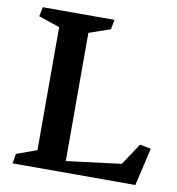

<svg xmlns="http://www.w3.org/2000/svg" viewBox="-77 -746 754 816"><g transform="rotate(10 299.5 -338.0)"><path d="M550.8 -172.4 598.6 -163.1 561 0H30.8L38.1 -42L125.5 -73.7V-604.5L34.2 -635.3L42.5 -675.8H351.6L343.8 -633.8L252 -602.1V-48.8L488.8 -78.6Z"/></g></svg>

Font: Vesper Libre Medium
Style: Regular
Weight: 500
Designer: Robert Keller & Kimya Gandhi
Foundry: Mota Italic
Version: Version 1.058